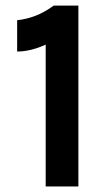

<svg xmlns="http://www.w3.org/2000/svg" viewBox="-20 -673 397 693"><path d="M174 -652.9H262.9V0H144.9V-511.9Q118.7 -500 93.2 -493.6Q67.7 -487.2 41.9 -486.9V-600Q75.8 -603.7 108 -616Q140.2 -628.2 174 -652.9Z"/></svg>

Font: Karla
Style: Regular
Weight: 400
Designer: Jonathan Pinhorn
Version: Version 2.004;gftools[0.9.33]